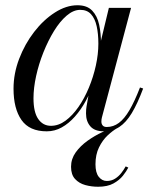

<svg xmlns="http://www.w3.org/2000/svg" viewBox="-20 -490 586 731"><path d="M158 10Q92 10 61.8 -33.2Q31.5 -76.5 31.5 -152.5Q31.5 -210 53 -266.2Q74.5 -322.5 110 -368.5Q145.5 -414.5 188.8 -442.2Q232 -470 275 -470Q311.5 -470 331 -449.5Q350.5 -429 357.5 -396Q364.5 -363 364.5 -325Q364.5 -291 357.8 -253Q351 -215 338 -177.5Q325 -140 306.8 -106.2Q288.5 -72.5 265.2 -46.2Q242 -20 215.2 -5Q188.5 10 158 10ZM174 -11Q203 -11 229.5 -30.5Q256 -50 278.8 -82.8Q301.5 -115.5 318.5 -156.5Q335.5 -197.5 345 -240.8Q354.5 -284 354.5 -324Q354.5 -361.5 348 -390.5Q341.5 -419.5 326.5 -436Q311.5 -452.5 285.5 -452.5Q259.5 -452.5 233.8 -430.5Q208 -408.5 185.5 -371.8Q163 -335 145.2 -290.5Q127.5 -246 117.5 -200.5Q107.5 -155 107.5 -116Q107.5 -63 125.5 -37Q143.5 -11 174 -11ZM375.5 10Q340.5 10 324 -9Q307.5 -28 307.5 -58Q307.5 -66.5 308 -73.2Q308.5 -80 309.5 -85L322.5 -158.5L347 -234.5L361 -321L394.5 -460H479L368 -43Q366 -35.5 366 -27Q366 -18.5 370.8 -12.5Q375.5 -6.5 386.5 -6.5Q411.5 -6.5 432.5 -22Q453.5 -37.5 473 -70.8Q492.5 -104 513 -157L525 -153Q503.5 -95.5 481.8 -59.5Q460 -23.5 434.5 -6.8Q409 10 375.5 10ZM353.5 221Q328 221 304.5 214.5Q281 208 265.8 191.5Q250.5 175 250.5 145Q250.5 115 268.2 90.2Q286 65.5 313.2 46Q340.5 26.5 369.8 13Q399 -0.5 422 -7.5L426 -2Q409 7.5 389.8 25.5Q370.5 43.5 357 71Q343.5 98.5 343.5 135.5Q343.5 167.5 356 183.2Q368.5 199 386.5 199Q404.5 199 418.2 190.2Q432 181.5 442 168.5Q452 155.5 458.5 143.5L468.5 148Q461.5 162 448 179Q434.5 196 411.8 208.5Q389 221 353.5 221Z"/></svg>

Font: Bodoni Moda 18pt
Style: Italic
Weight: 400
Italic angle: -13°
Designer: Owen Earl
Foundry: indestructible type
Version: Version 2.005